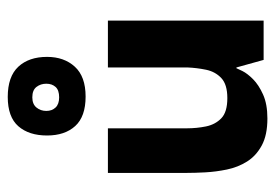

<svg xmlns="http://www.w3.org/2000/svg" viewBox="-130 -588 727 508"><g transform="rotate(-90 234.0 -333.5)"><path d="M175 10Q131 10 103.5 -5Q76 -20 61 -44Q46 -68 40 -97Q34 -126 32.5 -154Q31 -182 31 -204V-412H149V-203Q149 -177 154 -152.5Q159 -128 175.5 -112Q192 -96 229 -96Q265 -96 282 -112Q299 -128 304 -152.5Q309 -177 310 -201V-412H434V0H330L310 -72H308Q307 -69 300.5 -56Q294 -43 279 -28Q264 -13 238.5 -1.5Q213 10 175 10ZM233 -471Q180 -471 155 -498.5Q130 -526 130 -573Q130 -621 154.5 -649Q179 -677 232 -677Q286 -677 312 -649Q338 -621 338 -573Q338 -528 312 -499.5Q286 -471 233 -471ZM231 -541Q250 -541 258.5 -550.5Q267 -560 267 -575Q267 -590 258.5 -601Q250 -612 231 -612Q213 -612 204 -601Q195 -590 195 -575Q195 -560 204 -550.5Q213 -541 231 -541Z"/></g></svg>

Font: Darker Grotesque ExtraBold
Style: Regular
Weight: 800
Designer: Gabriel Lam
Foundry: TypeRant
Version: Version 1.000;gftools[0.9.28]